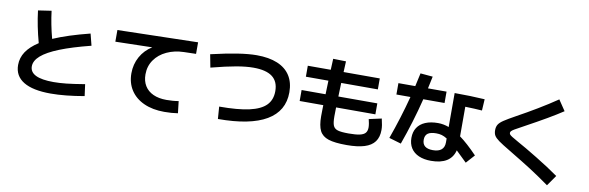

<svg xmlns="http://www.w3.org/2000/svg" viewBox="-55 -1286 5735 1868"><g transform="rotate(10 2812.5 -352.0)"><path d="M109.4 -182.6Q109.4 -253.4 148.9 -313.2Q188.5 -373 270.5 -425.8Q226.1 -587.4 208 -738.3L338.9 -757.8Q355 -627.4 391.6 -489.3Q533.2 -550.8 751 -605.5L780.3 -490.2Q594.7 -443.4 476.3 -396Q357.9 -348.6 300.5 -298.3Q243.2 -248 243.2 -192.4Q243.2 -78.1 477.5 -78.1Q535.2 -78.1 604 -85.4Q672.9 -92.8 784.2 -111.3L799.8 3.9Q611.3 37.1 468.8 37.1Q292 37.1 200.7 -18.6Q109.4 -74.2 109.4 -182.6Z M1209 -293.9Q1209 -383.3 1250.2 -457.8Q1291.5 -532.2 1365.2 -577.6L1002 -569.3V-684.6L1795.9 -703.1V-588.9L1676.8 -585.9Q1583.5 -583.5 1508.1 -548.3Q1432.6 -513.2 1389.2 -450.9Q1345.7 -388.7 1345.7 -307.6Q1345.7 -241.7 1374.8 -194.6Q1403.8 -147.5 1458.5 -122.6Q1513.2 -97.7 1588.9 -97.7Q1617.7 -97.7 1650.9 -100.1Q1684.1 -102.5 1709 -107.4L1722.7 10.7Q1662.6 20.5 1587.9 20.5Q1473.1 20.5 1387.5 -18.1Q1301.8 -56.6 1255.4 -127.7Q1209 -198.7 1209 -293.9Z M2618.2 -365.2Q2618.2 -460.4 2556.9 -507.1Q2495.6 -553.7 2370.1 -553.7Q2298.3 -553.7 2202.6 -537.1Q2106.9 -520.5 1956.1 -481.4L1931.6 -609.4Q2085 -645 2193.8 -661.9Q2302.7 -678.7 2380.9 -678.7Q2501.5 -678.7 2585.2 -644Q2668.9 -609.4 2711.9 -542Q2754.9 -474.6 2754.9 -377.9Q2754.9 -191.9 2593.5 -96.9Q2432.1 -2 2115.2 -2L2106.4 -123Q2289.6 -123 2401.6 -147.9Q2513.7 -172.9 2565.9 -225.8Q2618.2 -278.8 2618.2 -365.2Z M3099.6 -203.1 3100.6 -274.4 3101.6 -312.5H2868.2V-420.9H3105L3109.4 -555.7H2886.7V-664.1H3113.3L3118.2 -773.4L3245.1 -770.5L3240.2 -664.1H3597.7V-555.7H3235.8L3231.4 -420.9H3616.2V-312.5H3228L3226.6 -224.6Q3226.6 -161.6 3238.5 -133.1Q3250.5 -104.5 3284.2 -94.2Q3317.9 -84 3391.6 -84Q3461.4 -84 3500.5 -92.5Q3539.6 -101.1 3556.4 -120.8Q3573.2 -140.6 3573.2 -175.8Q3573.2 -190.9 3569.3 -215.1Q3565.4 -239.3 3560.5 -255.9L3684.6 -283.2Q3693.8 -244.6 3697.5 -220.2Q3701.2 -195.8 3701.2 -172.9Q3701.2 -102.1 3668.2 -57.1Q3635.3 -12.2 3567.1 9Q3499 30.3 3391.6 30.3Q3273.4 30.3 3211.7 10Q3149.9 -10.3 3124.8 -59.6Q3099.6 -108.9 3099.6 -203.1Z M4001 -148.4Q4001 -207.5 4028.1 -249.3Q4055.2 -291 4107.2 -313Q4159.2 -335 4232.4 -335Q4286.1 -335 4339.8 -314.9V-650.4Q4498.5 -650.4 4637.7 -641.6L4630.9 -529.3Q4559.1 -534.7 4464.8 -537.1V-244.6Q4540.5 -189.9 4639.6 -86.9L4563.5 -2Q4497.1 -67.4 4457 -105Q4439 -33.2 4381.1 2.9Q4323.2 39.1 4226.6 39.1Q4156.2 39.1 4105.5 16.8Q4054.7 -5.4 4027.8 -47.6Q4001 -89.8 4001 -148.4ZM3922.9 -538.1H3784.2V-650.4H3950.7Q3968.8 -731 3979.5 -781.2L4101.6 -770.5Q4086.4 -695.8 4076.2 -650.4H4259.8V-538.1H4049.8Q3990.7 -300.8 3909.2 -75.2L3790 -110.4Q3866.7 -323.7 3922.9 -538.1ZM4226.6 -66.4Q4282.7 -66.4 4311.3 -90.8Q4339.8 -115.2 4339.8 -162.1V-201.7Q4311 -219.7 4286.6 -226.6Q4262.2 -233.4 4232.4 -233.4Q4175.3 -233.4 4148.7 -213.6Q4122.1 -193.8 4122.1 -151.4Q4122.1 -66.4 4226.6 -66.4Z M4983.4 -179.7 4965.8 -190.4Q4884.3 -238.8 4849.6 -263.9Q4814.9 -289.1 4802.5 -310.1Q4790 -331.1 4790 -363.3Q4790 -396.5 4803.5 -418.7Q4816.9 -440.9 4853 -465.3Q4889.2 -489.7 4969.7 -534.2Q5063.5 -585.4 5164.8 -646.2Q5266.1 -707 5353.5 -766.6L5423.8 -662.1Q5302.2 -581.1 5064.5 -452.1L5040 -438.5Q4995.1 -414.6 4974.4 -402.3Q4953.6 -390.1 4945.1 -381.3Q4936.5 -372.6 4936.5 -363.3Q4936.5 -353.5 4942.4 -346.2Q4948.2 -338.9 4966.6 -327.1Q4984.9 -315.4 5030.3 -290Q5101.6 -251.5 5229.7 -173.3Q5357.9 -95.2 5453.1 -27.3L5379.9 77.1Q5270.5 -1 5188.2 -53.5Q5106 -106 4983.4 -179.7Z"/></g></svg>

Font: Pretendard JP
Style: Bold
Weight: 700
Designer: Base glyphs from Inter by Rasmus Andersson; Hangeul glyphs from Noto Sans CJK(Source Han Sans) by Jang Soo-young and Kan
Foundry: Kil Hyung-jin
Version: Version 1.309